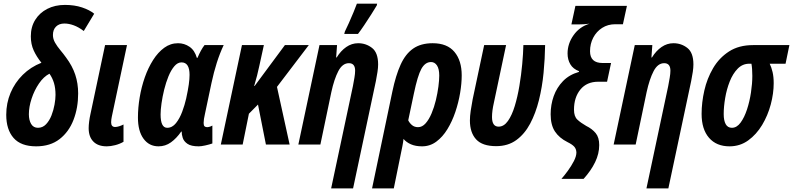

<svg xmlns="http://www.w3.org/2000/svg" viewBox="-20 -792 4345 1052"><path d="M178.2 9.8Q94.7 9.8 54.4 -36.1Q14.2 -82 14.2 -163.1Q14.2 -227.1 37.8 -283.2Q61.5 -339.4 104.7 -382.1Q147.9 -424.8 207 -448.2Q180.2 -481.4 164.6 -515.6Q148.9 -549.8 148.9 -592.8Q148.9 -644.5 172.9 -683.1Q196.8 -721.7 239 -743.4Q281.2 -765.1 335.9 -765.1Q388.2 -765.1 429.7 -751.2Q471.2 -737.3 496.1 -716.8L439 -622.1Q410.6 -643.6 384 -653.3Q357.4 -663.1 333 -663.1Q303.7 -663.1 286.9 -646.2Q270 -629.4 270 -600.1Q270 -578.6 281.7 -558.1Q293.5 -537.6 310.3 -517.6Q327.1 -497.6 341.8 -477.1Q376.5 -430.7 392.3 -382.8Q408.2 -335 408.2 -279.8Q408.2 -201.2 382.8 -135.3Q357.4 -69.3 306.4 -29.8Q255.4 9.8 178.2 9.8ZM188 -91.8Q213.9 -91.8 232.2 -111.1Q250.5 -130.4 262 -159.4Q273.4 -188.5 278.8 -219Q284.2 -249.5 284.2 -272Q284.2 -308.6 275.9 -336.7Q267.6 -364.7 251 -388.2Q219.2 -372.1 193.6 -334.5Q168 -296.9 153.1 -251.5Q138.2 -206.1 138.2 -166Q138.2 -133.8 150.6 -112.8Q163.1 -91.8 188 -91.8Z M564.9 9.8Q517.1 9.8 491.5 -16.4Q465.8 -42.5 465.8 -89.8Q465.8 -105.5 468.5 -126.5Q471.2 -147.5 475.6 -167L555.7 -544.9H675.8L592.8 -153.8Q591.3 -146 590.1 -138.2Q588.9 -130.4 588.9 -122.1Q588.9 -96.2 610.8 -96.2Q620.1 -96.2 632.8 -100.1Q645.5 -104 656.7 -109.9V-15.1Q635.7 -2.9 610.8 3.4Q585.9 9.8 564.9 9.8Z M848.6 9.8Q796.9 9.8 766.4 -32Q735.8 -73.7 735.8 -147.9Q735.8 -201.7 745.4 -258.5Q754.9 -315.4 773.4 -368.2Q792 -420.9 818.8 -463.1Q845.7 -505.4 879.9 -530.3Q914.1 -555.2 955.6 -555.2Q990.2 -555.2 1018.6 -535.6Q1046.9 -516.1 1058.6 -475.1H1062Q1081.1 -520 1100.6 -544.9H1205.6Q1184.6 -500.5 1168 -448.5Q1151.4 -396.5 1138.7 -336.9L1103 -168Q1095.7 -137.7 1095.7 -118.2Q1095.7 -104.5 1100.8 -99.9Q1106 -95.2 1114.7 -95.2Q1120.1 -95.2 1127.4 -97.2Q1134.8 -99.1 1143.6 -104V-5.9Q1127 0 1104.7 4.9Q1082.5 9.8 1068.8 9.8Q1027.3 9.8 1007.3 -3.9Q987.3 -17.6 981.2 -36.6Q975.1 -55.7 975.6 -70.8H972.7Q946.8 -33.7 916.5 -12Q886.2 9.8 848.6 9.8ZM896 -91.8Q923.8 -91.8 944.1 -117.2Q964.4 -142.6 978.3 -179.9Q992.2 -217.3 1000 -252Q1010.3 -299.3 1014.4 -329.3Q1018.6 -359.4 1018.6 -381.8Q1018.6 -450.2 974.6 -450.2Q953.1 -450.2 935.1 -429Q917 -407.7 903.1 -373.8Q889.2 -339.8 879.6 -301Q870.1 -262.2 865 -226.1Q859.9 -189.9 859.9 -165Q859.9 -91.8 896 -91.8Z M1189.9 0 1305.7 -544.9H1425.8L1400.9 -431.2Q1395.5 -405.8 1388.7 -378.7Q1381.8 -351.6 1372.6 -320.8H1375L1541 -544.9H1671.9L1497.6 -315.9L1566.9 0H1437L1393.6 -219.2L1343.8 -168.9L1309.6 0Z M1794.4 240.2 1913.6 -319.8Q1918 -343.3 1921.9 -365.7Q1925.8 -388.2 1925.8 -404.8Q1925.8 -445.8 1891.6 -445.8Q1856.4 -445.8 1833.7 -402.3Q1811 -358.9 1795.4 -287.1L1735.4 0H1614.7L1730.5 -544.9H1826.7L1821.8 -477.1H1824.7Q1847.2 -513.7 1877.2 -534.4Q1907.2 -555.2 1942.4 -555.2Q1985.4 -555.2 2018.6 -529.3Q2051.8 -503.4 2051.8 -439Q2051.8 -420.9 2048.3 -397.9Q2044.9 -375 2039.6 -348.1L1914.6 240.2ZM1866.2 -606 1869.6 -619.1Q1877.9 -635.3 1891.4 -665.5Q1904.8 -695.8 1917.5 -726.1Q1930.2 -756.3 1935.5 -772H2046.4L2044.4 -762.2Q2033.7 -743.7 2014.4 -713.4Q1995.1 -683.1 1975.1 -653.3Q1955.1 -623.5 1941.4 -606Z M2018.6 240.2 2129.9 -291Q2148.4 -378.9 2175 -437.7Q2201.7 -496.6 2243.9 -525.9Q2286.1 -555.2 2350.6 -555.2Q2430.2 -555.2 2470 -507.6Q2509.8 -460 2509.8 -378.9Q2509.8 -334.5 2501 -282.2Q2492.2 -230 2474.9 -178.5Q2457.5 -127 2431.4 -84.2Q2405.3 -41.5 2370.6 -15.9Q2335.9 9.8 2292.5 9.8Q2257.3 9.8 2231.9 -1.2Q2206.5 -12.2 2190.9 -30.8Q2189 -12.2 2184.8 8.8Q2180.7 29.8 2176.8 47.9L2137.7 240.2ZM2270.5 -95.2Q2293.5 -95.2 2312 -116.2Q2330.6 -137.2 2344.7 -170.9Q2358.9 -204.6 2368.2 -243.2Q2377.4 -281.7 2382.1 -317.6Q2386.7 -353.5 2386.7 -377.9Q2386.7 -414.6 2374.3 -433.3Q2361.8 -452.1 2341.8 -452.1Q2309.6 -452.1 2288.8 -414.8Q2268.1 -377.4 2247.6 -278.8L2216.8 -132.8Q2224.1 -117.7 2237.5 -106.4Q2251 -95.2 2270.5 -95.2Z M2698.7 8.8Q2623 8.8 2588.9 -28.3Q2554.7 -65.4 2554.7 -131.8Q2554.7 -155.3 2559.1 -185.3Q2563.5 -215.3 2569.8 -248L2632.8 -544.9H2752.9L2686 -229Q2675.8 -184.1 2675.8 -150.9Q2675.8 -98.1 2711.9 -98.1Q2741.2 -98.1 2763.2 -129.4Q2785.2 -160.6 2800.5 -211.2Q2815.9 -261.7 2825.9 -321.8Q2835.9 -381.8 2841.3 -440.4Q2846.7 -499 2847.7 -544.9H2966.8Q2965.8 -470.7 2958.3 -392.8Q2950.7 -314.9 2932.9 -243.2Q2915 -171.4 2884.8 -114.5Q2854.5 -57.6 2808.8 -24.4Q2763.2 8.8 2698.7 8.8Z M3056.2 188Q3072.3 169.9 3091.3 143.8Q3110.4 117.7 3124.3 90.8Q3138.2 64 3138.2 43Q3137.2 23.4 3126 11.2Q3114.7 -1 3089.8 -13.2Q3043.9 -36.1 3020.5 -71.8Q2997.1 -107.4 2997.1 -166Q2997.1 -218.3 3013.9 -265.4Q3030.8 -312.5 3064.9 -347.7Q3099.1 -382.8 3151.9 -397.9L3152.8 -401.9Q3120.1 -414.1 3105 -439.7Q3089.8 -465.3 3089.8 -499Q3089.8 -552.7 3122.6 -599.1Q3155.3 -645.5 3210 -662.1Q3192.9 -660.2 3178 -659.2Q3163.1 -658.2 3148.9 -658.2H3110.8L3132.8 -759.8H3415L3393.1 -659.2H3351.1Q3310.5 -659.2 3279.3 -639.2Q3248 -619.1 3230.5 -585.7Q3212.9 -552.2 3212.9 -511.2Q3212.9 -446.8 3281.7 -446.8H3328.1L3306.2 -344.2H3257.8Q3194.8 -344.2 3159.9 -301.3Q3125 -258.3 3125 -190.9Q3125 -153.8 3143.6 -136.5Q3162.1 -119.1 3191.9 -102.1Q3224.1 -86.4 3243.7 -62.7Q3263.2 -39.1 3263.2 2.9Q3263.2 50.3 3240.7 96.7Q3218.3 143.1 3177.7 188Z M3522 240.2 3641.1 -319.8Q3645.5 -343.3 3649.4 -365.7Q3653.3 -388.2 3653.3 -404.8Q3653.3 -445.8 3619.1 -445.8Q3584 -445.8 3561.3 -402.3Q3538.6 -358.9 3522.9 -287.1L3462.9 0H3342.3L3458 -544.9H3554.2L3549.3 -477.1H3552.2Q3574.7 -513.7 3604.7 -534.4Q3634.8 -555.2 3669.9 -555.2Q3712.9 -555.2 3746.1 -529.3Q3779.3 -503.4 3779.3 -439Q3779.3 -420.9 3775.9 -397.9Q3772.5 -375 3767.1 -348.1L3642.1 240.2Z M3977.1 9.8Q3905.3 9.8 3864.7 -37.1Q3824.2 -84 3824.2 -168Q3824.2 -230 3839.1 -295.9Q3854 -361.8 3887.2 -418.5Q3920.4 -475.1 3974.4 -510Q4028.3 -544.9 4106.4 -544.9H4305.2L4284.2 -442.9H4197.3Q4207 -422.9 4213.1 -397Q4219.2 -371.1 4219.2 -335.9Q4219.2 -280.3 4203.1 -219.7Q4187 -159.2 4155.8 -107.2Q4124.5 -55.2 4079.6 -22.7Q4034.7 9.8 3977.1 9.8ZM3990.2 -91.8Q4017.1 -91.8 4037.8 -120.1Q4058.6 -148.4 4073 -192.4Q4087.4 -236.3 4094.7 -285.4Q4102.1 -334.5 4102.1 -376Q4102.1 -397.5 4100.8 -414.1Q4099.6 -430.7 4097.2 -442.9H4085.4Q4048.3 -442.9 4021.7 -415.5Q3995.1 -388.2 3978.3 -345.5Q3961.4 -302.7 3953.4 -255.1Q3945.3 -207.5 3945.3 -167Q3945.3 -131.3 3956.3 -111.6Q3967.3 -91.8 3990.2 -91.8Z"/></svg>

Font: Open Sans Condensed
Style: Bold Italic
Weight: 700
Width: 3
Italic angle: -12°
Designer: Monotype Design Team
Foundry: Monotype Imaging Inc.
Version: Version 3.003; ttfautohint (v1.8.4)